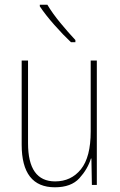

<svg xmlns="http://www.w3.org/2000/svg" viewBox="-20 -785 509 815"><path d="M149 -765V-758Q173 -722 210.5 -679.5Q248 -637 281 -606H300V-615Q270 -647 236.5 -687.5Q203 -728 181 -765ZM365 -528V-227Q365 -118 323.5 -66.5Q282 -15 214 -15Q99 -15 99 -177V-528H72V-171Q72 10 213 10Q282 10 317 -28.5Q352 -67 366 -112H368L370 0H391V-528Z"/></svg>

Font: Noto Sans Display SemiCondensed Thin
Style: Regular
Weight: 250
Width: 4
Designer: Monotype Design team
Foundry: Monotype Imaging Inc.
Version: 1.000